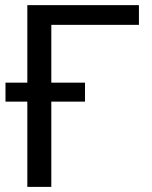

<svg xmlns="http://www.w3.org/2000/svg" viewBox="-20 -731 596 751"><path d="M312.5 -333.5H180.7V0H86.9V-333.5H1.5V-407.7H86.9V-710.9H523.4V-633.8H180.7V-407.7H312.5Z"/></svg>

Font: LXGW WenKai Screen R
Style: Regular
Weight: 400
Designer: Fontworks Inc.
Version: Version 1.235;May 31, 2022